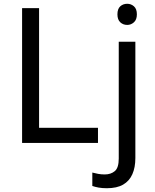

<svg xmlns="http://www.w3.org/2000/svg" viewBox="-20 -757 822 1017"><path d="M97 0V-714H187V-80H499V0ZM546 240Q521 240 502 236.5Q483 233 469 228V157Q484 161 500 164Q516 167 535 167Q567 167 588 149.5Q609 132 609 83V-536H697V80Q697 130 681 166Q665 202 632 221Q599 240 546 240ZM602 -681Q602 -710 617 -723.5Q632 -737 654 -737Q674 -737 689.5 -723.5Q705 -710 705 -681Q705 -653 689.5 -639Q674 -625 654 -625Q632 -625 617 -639Q602 -653 602 -681Z"/></svg>

Font: Noto Sans Ambassadori
Style: Regular
Weight: 400
Designer: Monotype Design Team
Foundry: Monotype Imaging Inc.
Version: Version 2.013